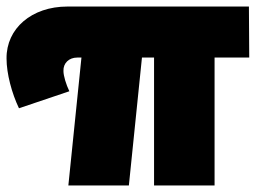

<svg xmlns="http://www.w3.org/2000/svg" viewBox="-42 -567 795 587"><path d="M720 -391 719 -547H164C55 -547 -23 -480 -22 -388C-22 -342 -6 -282 16 -236L170 -288C160 -309 152 -335 152 -350C151 -374 169 -391 194 -391H207L167 0H352L392 -391H429V0H614V-391Z"/></svg>

Font: Montserrat arm Black
Style: Regular
Weight: 900
Designer: Julieta Ulanovsky
Foundry: Julieta Ulanovsky
Version: Version 6.000;PS 006.000;hotconv 1.0.88;makeotf.lib2.5.64775